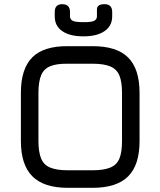

<svg xmlns="http://www.w3.org/2000/svg" viewBox="-20 -899 768 919"><path d="M424 0C424 0 424 0 424 0C500.5 0 557 -18.5 593.5 -55C630 -91.5 648 -147.5 648 -224C648 -224 648 -454 648 -454C648 -454 648 -454 648 -454C648 -530.5 630 -587 593.5 -623.5C557 -660 500.5 -678 424 -678C424 -678 304 -678 304 -678C304 -678 304 -678 304 -678C228 -678.5 171.5 -661 135 -625C98.5 -588.5 80 -532 80 -455C80 -455 80 -224 80 -224C80 -224 80 -224 80 -224C80 -147.5 98.5 -91.5 135 -55C171.5 -18.5 227.5 0 304 0C304 0 424 0 424 0ZM304 -84C268.5 -84 240.5 -88.5 220 -97C199.5 -105.5 185.5 -119.5 177 -140C168.5 -160.5 164 -188.5 164 -224C164 -224 164 -455 164 -455C164 -455 164 -455 164 -455C164 -490.5 168.5 -518.5 177 -539C185.5 -559.5 200 -573.5 220.5 -582C241 -590.5 268.5 -594.5 304 -594C304 -594 424 -594 424 -594C424 -594 424 -594 424 -594C459.5 -594 487.5 -589.5 508 -581C528.5 -572.5 543 -558 551.5 -537.5C560 -517 564 -489.5 564 -454C564 -454 564 -224 564 -224C564 -224 564 -224 564 -224C564 -188.5 560 -160.5 551.5 -140C543 -119.5 528.5 -105.5 508 -97C487.5 -88.5 459.5 -84 424 -84C424 -84 304 -84 304 -84C304 -84 304 -84 304 -84ZM379 -725C423 -725 457 -733.5 481 -750.5C505 -767 517 -790.5 517 -821C517 -821 517 -842 517 -842C517 -842 517 -842 517 -842C517 -866.5 504.5 -879 480 -879C480 -879 480 -879 480 -879C456 -879 444 -870.5 444 -854C444 -854 444 -821 444 -821C444 -821 444 -821 444 -821C444 -811 439.5 -804 431 -799.5C422.5 -795 405 -792.5 379 -793C379 -793 379 -793 379 -793C353.5 -793 336.5 -795 328 -799.5C319.5 -804 315 -811 315 -821C315 -821 315 -842 315 -842C315 -842 315 -842 315 -842C315 -866.5 302.5 -879 278 -879C278 -879 278 -879 278 -879C254 -879 242 -866.5 242 -842C242 -842 242 -821 242 -821C242 -821 242 -821 242 -821C242 -790 254 -766.5 278 -750C302 -733.5 335.5 -725 379 -725C379 -725 379 -725 379 -725Z"/></svg>

Font: Jura-Fortis-Bold
Style: Bold
Weight: 500
Designer: Daniel Johnson, Alexei Vanyashin, Mirko Velimirovic
Foundry: Daniel Johnson
Version: ""